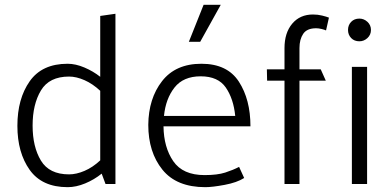

<svg xmlns="http://www.w3.org/2000/svg" viewBox="-20 -762 1624 795"><path d="M395 -386Q364 -415 330 -430Q296 -445 266 -445Q184 -445 149.5 -387.5Q115 -330 115 -242Q115 -154 149.5 -97Q184 -40 266 -40Q296 -40 330 -54.5Q364 -69 395 -98ZM458 -705V0H417L401 -43Q370 -18 332.5 -2.5Q295 13 260 13Q154 13 103 -58.5Q52 -130 52 -241Q52 -353 103 -425.5Q154 -498 260 -498Q293 -498 329.5 -482.5Q366 -467 395 -444V-696Z M823 -742H894L809 -589H762ZM1017 -239H657Q658 -152 697.5 -94.5Q737 -37 827 -37Q880 -37 912.5 -47.5Q945 -58 970 -71L991 -25Q961 -6 910 3.5Q859 13 830 13Q711 13 652.5 -59.5Q594 -132 594 -245Q595 -354 651 -426Q707 -498 814 -498Q921 -498 969 -424Q1017 -350 1017 -239ZM954 -282Q947 -353 915 -399.5Q883 -446 811 -446Q739 -446 702.5 -399.5Q666 -353 659 -282Z M1085 -475H1158V-563Q1158 -626 1190 -664Q1222 -702 1276 -702Q1296 -702 1314 -697.5Q1332 -693 1342 -689L1330 -636Q1324 -639 1311.5 -642Q1299 -645 1289 -645Q1251 -645 1235.5 -622Q1220 -599 1220 -563V-475H1308L1329 -428H1220V0H1158V-428H1086Z M1468 -591Q1447 -591 1434 -604.5Q1421 -618 1421 -638Q1421 -658 1434 -671.5Q1447 -685 1468 -685Q1487 -685 1501.5 -671.5Q1516 -658 1516 -638Q1516 -618 1501.5 -604.5Q1487 -591 1468 -591ZM1437 0V-485H1500V0Z"/></svg>

Font: Palanquin Light
Style: Regular
Weight: 300
Designer: Pria Ravichandran
Version: Version 1.0.4